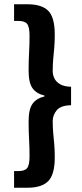

<svg xmlns="http://www.w3.org/2000/svg" viewBox="-20 -728 384 900"><path d="M46 152V74H64.8Q96.4 74 107.4 59.7Q118.5 45.5 118.5 3.9Q118.5 -36.2 116.3 -75.1Q114.1 -114.1 114.1 -159.2Q114.1 -215.8 132.4 -241.4Q150.6 -267 188.5 -276V-280Q150.6 -289 132.4 -314.5Q114.1 -340 114.1 -396.8Q114.1 -442.9 116.3 -481.4Q118.5 -519.9 118.5 -559.9Q118.5 -601.5 107.4 -615.7Q96.4 -630 64.8 -630H46V-708H109Q175.3 -708 206 -677.6Q236.7 -647.1 236.7 -565.5Q236.7 -530.2 234.3 -503.8Q231.9 -477.5 229.5 -452Q227.1 -426.6 227.1 -394.7Q227.1 -377.2 234.9 -360.8Q242.7 -344.3 261.7 -333.2Q280.6 -322.1 313.1 -321.3V-234.7Q264.4 -233.9 245.7 -210.9Q227.1 -188 227.1 -160.9Q227.1 -129.2 229.5 -103.9Q231.9 -78.5 234.3 -52.2Q236.7 -25.8 236.7 9.5Q236.7 90.3 206 121.1Q175.3 152 109 152Z"/></svg>

Font: SourceSans3VF
Style: Regular
Weight: 200
Designer: Paul D. Hunt
Foundry: Adobe
Version: Version 3.052;hotconv 1.1.0;makeotfexe 2.6.0